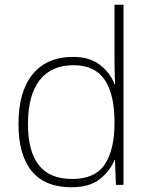

<svg xmlns="http://www.w3.org/2000/svg" viewBox="-20 -873 630 810"><path d="M281 -83Q170 -83 114 -151Q58 -219 58 -350Q58 -487 118 -560Q178 -633 288 -633Q358 -633 401.5 -599.5Q445 -566 463 -518H466Q464 -547 463.5 -577.5Q463 -608 463 -637V-853H501V-93H469L465 -198H463Q444 -151 400.5 -117Q357 -83 281 -83ZM284 -118Q381 -118 422 -179.5Q463 -241 463 -353V-359Q463 -475 421.5 -536.5Q380 -598 290 -598Q197 -598 147.5 -535Q98 -472 98 -349Q98 -234 144 -176Q190 -118 284 -118Z"/></svg>

Font: Noto Sans Kannada UI ExtraLight
Style: Regular
Weight: 200
Designer: Jelle Bosma - Monotype Design Team
Foundry: Monotype Imaging Inc.
Version: Version 2.005; ttfautohint (v1.8.4.7-5d5b)